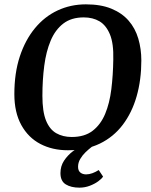

<svg xmlns="http://www.w3.org/2000/svg" viewBox="-20 -680 693 883"><path d="M292 11Q221 11 165.5 -18Q110 -47 78 -105Q46 -163 46 -247Q46 -344 71 -420Q96 -496 140.5 -550Q185 -604 245 -632Q305 -660 375 -660Q444 -660 492.5 -640Q541 -620 571.5 -585Q602 -550 616 -502.5Q630 -455 630 -402Q630 -313 608.5 -237.5Q587 -162 544.5 -106Q502 -50 439 -19.5Q376 11 292 11ZM310 -50Q369 -50 406 -78.5Q443 -107 463.5 -156Q484 -205 492 -269.5Q500 -334 501 -406Q503 -480 485.5 -522Q468 -564 437.5 -582Q407 -600 365 -600Q308 -600 271 -571.5Q234 -543 213 -493Q192 -443 183.5 -377.5Q175 -312 175 -239Q175 -167 191.5 -126Q208 -85 238.5 -67.5Q269 -50 310 -50ZM345 183Q307 183 282.5 168Q258 153 258 116Q258 84 274.5 59Q291 34 316 15Q341 -4 367 -16H420Q413 -13 400 -3Q387 7 373 20.5Q359 34 349 51Q339 68 339 87Q339 105 349.5 113.5Q360 122 376 122Q390 122 405 116.5Q420 111 434 102L454 132Q448 142 431.5 154Q415 166 392.5 174.5Q370 183 345 183Z"/></svg>

Font: Faustina Light SemiBold
Style: Italic
Weight: 600
Italic angle: -8°
Version: Version 1.200